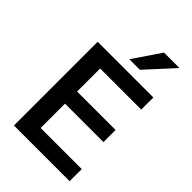

<svg xmlns="http://www.w3.org/2000/svg" viewBox="-268 -1021 1121 1121"><g transform="rotate(45 292.5 -460.5)"><path d="M75.5 0H535.3V-100H196.1V-301H513.7V-401H196.1V-591.2H535.3V-691.2H75.5ZM278.4 -750H365.7L521.6 -920.6H394.1Z"/></g></svg>

Font: LL Pando Sans
Style: Bold
Weight: 700
Designer: Joshua Smith
Foundry: Joshua Smith
Version: Version 1.000;Glyphs 3.2.1 (3258)